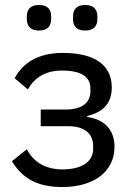

<svg xmlns="http://www.w3.org/2000/svg" viewBox="-20 -741 541 773"><path d="M137 -618C171 -618 186 -636 186 -664V-675C186 -703 171 -721 137 -721C103 -721 88 -703 88 -675V-664C88 -636 103 -618 137 -618ZM323 -618C357 -618 372 -636 372 -664V-675C372 -703 357 -721 323 -721C289 -721 274 -703 274 -675V-664C274 -636 289 -618 323 -618ZM231 12C359 12 441 -51 441 -150C441 -215 404 -260 331 -270V-274C395 -289 430 -325 430 -389C430 -475 367 -528 233 -528C131 -528 71 -486 39 -426L92 -381C118 -427 162 -457 229 -457C311 -457 344 -429 344 -385V-373C344 -326 308 -300 244 -300H144V-233H254C318 -233 355 -205 355 -153V-141C355 -93 314 -59 231 -59C162 -59 114 -90 88 -140L28 -92C68 -26 126 12 231 12Z"/></svg>

Font: Braiins Sans
Style: Regular
Weight: 400
Designer: Mike Abbink, Paul van der Laan, Pieter van Rosmalen, Jiri Chlebus, Lubos Buracinsky
Foundry: Bold Monday, Sudetype
Version: Version 1.000;hotconv 1.0.109;makeotfexe 2.5.65596